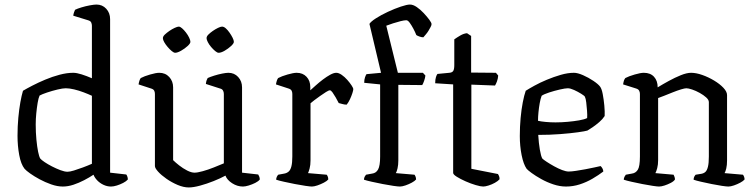

<svg xmlns="http://www.w3.org/2000/svg" viewBox="-20 -820 3320 844"><path d="M256 0Q232 0 205 -9.5Q178 -19 154 -32Q130 -45 112.5 -57.5Q95 -70 88 -78Q72 -98 64.5 -138.5Q57 -179 57 -223Q57 -264 60.5 -302Q64 -340 69.5 -370.5Q75 -401 81 -421Q96 -430 122 -443.5Q148 -457 179 -470Q210 -483 242 -491.5Q274 -500 302 -500Q317 -500 339 -493Q361 -486 384 -476V-707Q384 -714 381 -721Q378 -728 367 -731L302 -751Q303 -759 305.5 -766Q308 -773 310 -777Q320 -782 338 -787.5Q356 -793 375 -796.5Q394 -800 404 -800Q430 -800 447 -781.5Q464 -763 464 -736V-61L535 -53Q537 -51 539.5 -44.5Q542 -38 542 -31Q535 -23 521.5 -16Q508 -9 493.5 -4.5Q479 0 468 0Q451 0 435 -7.5Q419 -15 407.5 -27Q396 -39 391 -52Q373 -40 350 -28Q327 -16 303 -8Q279 0 256 0ZM277 -65Q287 -65 305 -70.5Q323 -76 344.5 -84Q366 -92 384 -100V-399Q369 -406 348 -414Q327 -422 306 -427Q285 -432 269 -432Q256 -432 233 -426.5Q210 -421 187.5 -413.5Q165 -406 154 -400Q149 -389 145.5 -368Q142 -347 139.5 -322Q137 -297 137 -273Q137 -238 140 -206.5Q143 -175 147.5 -153Q152 -131 157 -123Q162 -117 176 -107.5Q190 -98 208.5 -88.5Q227 -79 245.5 -72Q264 -65 277 -65Z M810 4Q787 4 761 -7Q735 -18 712 -34Q689 -50 675 -65.5Q661 -81 661 -90V-407Q661 -416 657.5 -422Q654 -428 644 -431L589 -449Q591 -460 593.5 -467Q596 -474 599 -477Q614 -485 640 -492.5Q666 -500 680 -500Q707 -500 724 -481.5Q741 -463 741 -436V-116Q751 -106 767.5 -93Q784 -80 802.5 -70.5Q821 -61 835 -61Q848 -61 871.5 -67.5Q895 -74 920 -84Q945 -94 964 -102V-407Q964 -416 960 -422.5Q956 -429 947 -431L885 -451Q886 -461 888.5 -467.5Q891 -474 893 -477Q904 -482 921.5 -487.5Q939 -493 956.5 -496.5Q974 -500 984 -500Q1010 -500 1027 -481.5Q1044 -463 1044 -436V-61L1115 -53Q1117 -50 1119.5 -44Q1122 -38 1122 -31Q1116 -23 1102 -16Q1088 -9 1073 -4.5Q1058 0 1048 0Q1023 0 1000.5 -14.5Q978 -29 971 -48Q949 -36 919 -24Q889 -12 859.5 -4Q830 4 810 4ZM941 -588Q935 -588 926 -595.5Q917 -603 908 -613.5Q899 -624 893.5 -635Q888 -646 888 -652Q888 -660 896 -668Q904 -676 915.5 -684Q927 -692 938.5 -697.5Q950 -703 956 -703Q964 -703 972.5 -695.5Q981 -688 989 -676.5Q997 -665 1002.5 -654Q1008 -643 1008 -636Q1008 -629 995.5 -617.5Q983 -606 967.5 -597Q952 -588 941 -588ZM750 -588Q744 -588 735 -595.5Q726 -603 717 -613.5Q708 -624 702 -634.5Q696 -645 696 -652Q696 -660 704.5 -668Q713 -676 724.5 -684Q736 -692 748 -697.5Q760 -703 766 -703Q772 -703 780.5 -695.5Q789 -688 797.5 -677Q806 -666 811.5 -654.5Q817 -643 817 -636Q817 -629 804.5 -617.5Q792 -606 776 -597Q760 -588 750 -588Z M1351 0Q1344 0 1323 -3Q1302 -6 1276.5 -11Q1251 -16 1228.5 -21Q1206 -26 1194 -30Q1194 -37 1197 -43Q1200 -49 1203 -52L1230 -57Q1241 -59 1249 -66Q1257 -73 1261 -89Q1265 -105 1265 -132V-407Q1265 -416 1261.5 -422Q1258 -428 1248 -431L1193 -449Q1195 -460 1197.5 -467Q1200 -474 1203 -477Q1218 -485 1244 -492.5Q1270 -500 1284 -500Q1311 -500 1327.5 -482.5Q1344 -465 1344 -437V-423Q1353 -431 1368 -444.5Q1383 -458 1399.5 -470.5Q1416 -483 1431.5 -491.5Q1447 -500 1458 -500Q1469 -500 1482 -491Q1495 -482 1506.5 -469Q1518 -456 1525.5 -444.5Q1533 -433 1533 -428Q1533 -423 1529 -410.5Q1525 -398 1518.5 -384Q1512 -370 1504 -360Q1494 -360 1484 -363Q1474 -366 1469 -367Q1463 -379 1455.5 -392Q1448 -405 1441.5 -414Q1435 -423 1430 -423Q1425 -423 1413 -415.5Q1401 -408 1387 -398Q1373 -388 1361 -379Q1349 -370 1345 -366V-115Q1345 -94 1341 -79.5Q1337 -65 1334 -59L1416 -52Q1418 -50 1420.5 -44.5Q1423 -39 1423 -31Q1417 -24 1403.5 -17Q1390 -10 1375.5 -5Q1361 0 1351 0Z M1738 0Q1730 0 1709 -3Q1688 -6 1662.5 -11Q1637 -16 1614.5 -21Q1592 -26 1580 -30Q1580 -38 1583.5 -44Q1587 -50 1589 -52L1616 -57Q1633 -59 1642 -75Q1651 -91 1651 -132V-449L1581 -456Q1581 -470 1584.5 -480Q1588 -490 1591 -494L1655 -500L1604 -715Q1610 -725 1632.5 -739.5Q1655 -754 1685 -768Q1715 -782 1742 -791Q1769 -800 1782 -800Q1796 -800 1812 -789Q1828 -778 1842.5 -762.5Q1857 -747 1867 -733.5Q1877 -720 1877 -714Q1877 -709 1873 -701.5Q1869 -694 1864 -685.5Q1859 -677 1852.5 -669.5Q1846 -662 1841 -656Q1833 -656 1823.5 -659.5Q1814 -663 1810 -666Q1805 -679 1797 -694Q1789 -709 1781 -720Q1773 -731 1766 -731Q1757 -731 1741 -727Q1725 -723 1708 -717.5Q1691 -712 1678 -707L1729 -500H1839L1850 -488Q1849 -478 1844.5 -465Q1840 -452 1836 -446L1731 -447V-115Q1731 -95 1727.5 -80Q1724 -65 1720 -59L1802 -52Q1804 -50 1806.5 -44Q1809 -38 1809 -31Q1803 -24 1790 -17Q1777 -10 1762.5 -5Q1748 0 1738 0Z M2104 0Q2093 0 2071 -6.5Q2049 -13 2026.5 -23Q2004 -33 1988 -43Q1972 -53 1972 -60V-449L1893 -454Q1893 -471 1896.5 -481.5Q1900 -492 1903 -495L1955 -500Q1968 -501 1972.5 -508.5Q1977 -516 1977 -534V-647Q1988 -655 2003.5 -664Q2019 -673 2033 -674L2051 -662V-501L2160 -500L2170 -488Q2169 -474 2164.5 -462Q2160 -450 2156 -444L2052 -448V-78L2169 -55Q2171 -52 2173.5 -46.5Q2176 -41 2176 -32Q2169 -24 2155.5 -16.5Q2142 -9 2127.5 -4.5Q2113 0 2104 0Z M2468 0Q2441 0 2412.5 -9.5Q2384 -19 2359 -33Q2334 -47 2317 -59.5Q2300 -72 2295 -78Q2281 -98 2273 -138Q2265 -178 2265 -222Q2265 -263 2268.5 -301Q2272 -339 2278 -370Q2284 -401 2291 -421Q2305 -430 2329.5 -443.5Q2354 -457 2384 -469.5Q2414 -482 2445 -491Q2476 -500 2503 -500Q2519 -500 2543 -489.5Q2567 -479 2588.5 -464.5Q2610 -450 2618 -439Q2625 -430 2629.5 -406.5Q2634 -383 2636.5 -356Q2639 -329 2638 -310Q2629 -296 2614.5 -283.5Q2600 -271 2585.5 -261Q2571 -251 2562 -246Q2552 -243 2520 -238.5Q2488 -234 2442.5 -230.5Q2397 -227 2346 -227Q2348 -192 2353 -162.5Q2358 -133 2364 -123Q2369 -118 2383.5 -108.5Q2398 -99 2416 -89Q2434 -79 2451 -72.5Q2468 -66 2480 -66Q2492 -66 2512 -69Q2532 -72 2553.5 -76Q2575 -80 2593 -84Q2611 -88 2620 -90Q2624 -87 2628 -80Q2632 -73 2632 -66Q2611 -50 2584.5 -34.5Q2558 -19 2528.5 -9.5Q2499 0 2468 0ZM2422 -282Q2448 -282 2475.5 -284.5Q2503 -287 2526 -291Q2549 -295 2561 -301Q2562 -314 2560.5 -333.5Q2559 -353 2557 -370Q2555 -387 2551 -395Q2549 -399 2534.5 -408Q2520 -417 2503.5 -424.5Q2487 -432 2476 -432Q2465 -432 2441 -426.5Q2417 -421 2394 -413.5Q2371 -406 2361 -399Q2356 -386 2352.5 -366.5Q2349 -347 2347 -326.5Q2345 -306 2345 -289Q2357 -286 2378.5 -284Q2400 -282 2422 -282Z M2877 0Q2870 0 2849.5 -3Q2829 -6 2803.5 -11Q2778 -16 2756 -21Q2734 -26 2722 -30Q2722 -37 2725.5 -43.5Q2729 -50 2731 -52L2758 -57Q2774 -59 2783.5 -73.5Q2793 -88 2793 -132V-407Q2793 -415 2789.5 -421.5Q2786 -428 2776 -431L2719 -449Q2721 -461 2723 -466.5Q2725 -472 2729 -477Q2744 -485 2770 -492.5Q2796 -500 2810 -500Q2839 -500 2855 -482.5Q2871 -465 2871 -436Q2894 -450 2920.5 -464.5Q2947 -479 2973 -489.5Q2999 -500 3018 -500Q3040 -500 3067 -490.5Q3094 -481 3119 -466Q3144 -451 3160 -434Q3176 -417 3176 -402V-115Q3176 -94 3172.5 -79.5Q3169 -65 3165 -59L3246 -52Q3249 -48 3251 -42.5Q3253 -37 3253 -31Q3247 -24 3234 -17Q3221 -10 3206.5 -5Q3192 0 3182 0Q3174 0 3153.5 -3Q3133 -6 3108.5 -11Q3084 -16 3062 -21Q3040 -26 3029 -30Q3029 -38 3032 -43.5Q3035 -49 3038 -52L3063 -56Q3074 -58 3081 -64.5Q3088 -71 3092 -87Q3096 -103 3096 -132V-371Q3096 -381 3084.5 -391.5Q3073 -402 3056 -411.5Q3039 -421 3022.5 -426.5Q3006 -432 2997 -432Q2990 -432 2973.5 -427Q2957 -422 2937 -414Q2917 -406 2899.5 -399Q2882 -392 2873 -389V-116Q2873 -96 2869 -81Q2865 -66 2861 -59L2941 -52Q2943 -48 2945 -42.5Q2947 -37 2947 -31Q2942 -23 2928.5 -16Q2915 -9 2901 -4.5Q2887 0 2877 0Z"/></svg>

Font: Texturina Medium 12pt Light
Style: Regular
Weight: 300
Version: Version 1.002